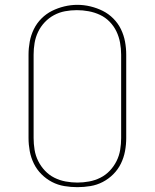

<svg xmlns="http://www.w3.org/2000/svg" viewBox="-20 -766 640 794"><path d="M300 8Q273 8 246 3.5Q219 -1 195 -13.5Q171 -26 151.5 -45.5Q132 -65 120 -89.5Q108 -114 103 -141Q98 -168 98 -195V-540Q98 -567 103 -594Q108 -621 120 -645.5Q132 -670 151.5 -689.5Q171 -709 195 -721Q219 -733 246 -739.5Q273 -746 300 -746Q327 -746 354 -739.5Q381 -733 405 -721Q429 -709 448.5 -689.5Q468 -670 480 -645.5Q492 -621 497 -594Q502 -567 502 -540V-195Q502 -168 497 -141Q492 -114 480 -89.5Q468 -65 448.5 -45.5Q429 -26 405 -13.5Q381 -1 354 3.5Q327 8 300 8ZM300 -11Q324 -11 348.5 -15.5Q373 -20 395 -31Q417 -42 434 -60Q451 -78 462 -100Q473 -122 477 -146.5Q481 -171 481 -195V-540Q481 -565 476.5 -589.5Q472 -614 461.5 -636Q451 -658 433.5 -676Q416 -694 393.5 -704.5Q371 -715 346.5 -719.5Q322 -724 298 -724Q273 -724 249 -719.5Q225 -715 203.5 -703.5Q182 -692 165 -674Q148 -656 137.5 -634Q127 -612 123 -588Q119 -564 119 -540V-195Q119 -171 123 -146.5Q127 -122 138 -100Q149 -78 166 -60Q183 -42 205 -31Q227 -20 251.5 -15.5Q276 -11 300 -11Z"/></svg>

Font: Iosevka Curly Slab ThEx
Style: Regular
Weight: 100
Width: 7
Monospace: yes
Designer: Belleve Invis
Foundry: Belleve Invis
Version: Version 11.1.0; ttfautohint (v1.8.3)